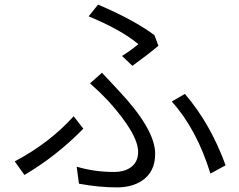

<svg xmlns="http://www.w3.org/2000/svg" viewBox="-20 -788 1040 834"><path d="M510 -545Q544 -566 581 -596Q508 -658 365 -717L406 -768Q565 -700 651 -635L668 -589Q620 -549 555 -502ZM313 -64Q390 -41 476 -41Q517 -41 545 -59Q580 -82 580 -128Q580 -206 449 -351Q413 -389 371 -426L423 -472Q451 -443 495 -395Q654 -226 654 -120Q654 -40 595 -2Q552 26 487 26Q411 26 323 10ZM894 -34Q834 -228 726 -347L783 -380Q893 -253 960 -70ZM342 -229Q223 -108 86 -28L44 -87Q194 -166 300 -283Z"/></svg>

Font: Source Han Sans CN Normal
Style: Regular
Weight: 350
Designer: Ryoko NISHIZUKA 西塚涼子 (kana, bopomofo & ideographs); Paul D. Hunt (Latin, Greek & Cyrillic); Sandoll Communications 산돌커뮤니
Foundry: Adobe
Version: Version 2.004;hotconv 1.0.118;makeotfexe 2.5.65603